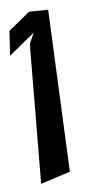

<svg xmlns="http://www.w3.org/2000/svg" viewBox="-57 -677 359 641"><g transform="rotate(-5 122.0 -356.5)"><path d="M-11 -503 74 -573 58 -536 55 -68 154 -100 129 -645 65 -644 -6 -586Z"/></g></svg>

Font: Charger Slice
Style: Regular
Weight: 400
Designer: Jasper
Foundry: Cannot Into Space Fonts
Version: Version 1.1